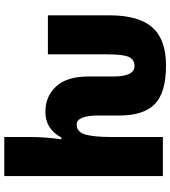

<svg xmlns="http://www.w3.org/2000/svg" viewBox="32 -832 815 920"><g transform="rotate(-90 440.0 -372.5)"><path d="M586 15Q710 15 768 -50.5Q826 -116 826 -254V-551H639V-264Q639 -190 626.5 -163Q614 -136 583 -136Q533 -136 533 -237V-357Q533 -460 485.5 -511.5Q438 -563 364 -563Q281 -563 241 -487H232Q243 -562 243 -635V-760H56V0H243V-246Q243 -328 254.5 -370.5Q266 -413 303 -413Q346 -413 346 -307V-208Q346 -92 401 -38.5Q456 15 586 15Z"/></g></svg>

Font: Noto Sans Display SemiCondensed Black
Style: Regular
Weight: 900
Width: 4
Designer: Monotype Design Team
Foundry: Monotype Imaging Inc.
Version: Version 1.900